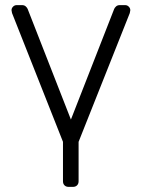

<svg xmlns="http://www.w3.org/2000/svg" viewBox="-20 -540 554 750"><path d="M487 -489 287 14V168Q287 178 281 184Q275 190 265 190H248Q238 190 232 184Q226 178 226 168V14L27 -489L25 -500Q25 -508 31 -514Q37 -520 45 -520H66Q75 -520 80.5 -515Q86 -510 88 -505L257 -73L426 -505Q428 -510 433.5 -515Q439 -520 448 -520H469Q477 -520 483 -514Q489 -508 489 -500Z"/></svg>

Font: Rubik AZ
Style: Regular
Weight: 300
Designer: Hubert and Fischer
Foundry: Hubert & Fischer
Version: Version 2.000